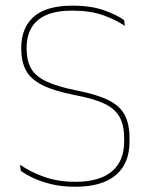

<svg xmlns="http://www.w3.org/2000/svg" viewBox="-20 -668 548 696"><path d="M252.5 9Q206 9 168 0Q130 -9 101.8 -22.2Q73.5 -35.5 55.5 -48.5L52.5 -71Q89.5 -45 139.8 -27Q190 -9 253.5 -9Q340 -9 385 -46.2Q430 -83.5 430 -154.5V-166.5Q430 -214 413.5 -244Q397 -274 357.8 -292.5Q318.5 -311 250 -323.5Q174.5 -338.5 132.5 -360Q90.5 -381.5 73.8 -413.5Q57 -445.5 57 -491.5V-494.5Q57 -567 102.2 -607.2Q147.5 -647.5 243 -647.5Q310 -647.5 357 -630.8Q404 -614 430 -595L432.5 -574Q400 -596.5 353.5 -613Q307 -629.5 242 -629.5Q184.5 -629.5 148 -613.5Q111.5 -597.5 94 -567.2Q76.5 -537 76.5 -494.5V-491.5Q76.5 -449.5 92 -421Q107.5 -392.5 146.8 -373.5Q186 -354.5 258 -340Q332 -325.5 373.5 -304.8Q415 -284 432.2 -251Q449.5 -218 449.5 -167V-154.5Q449.5 -75 399.5 -33Q349.5 9 252.5 9Z"/></svg>

Font: Anek Malayalam Thin
Style: Regular
Weight: 250
Version: Version 1.003